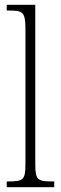

<svg xmlns="http://www.w3.org/2000/svg" viewBox="-20 -780 254 800"><path d="M8 0H206V-24H201C135 -24 127 -30 127 -98V-760H8V-736H20C74 -736 86 -730 86 -660V-98C86 -30 78 -24 12 -24H8Z"/></svg>

Font: Noto Serif Lao ExtraCondensed ExtraLight
Style: Regular
Weight: 200
Width: 2
Designer: Monotype Design Team
Foundry: Monotype Imaging Inc.
Version: Version 2.003